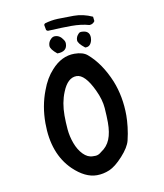

<svg xmlns="http://www.w3.org/2000/svg" viewBox="-75 -677 650 763"><g transform="rotate(-10 250.0 -295.0)"><path d="M255 25Q208 25 160 -21Q89 -90 89 -214Q89 -283 112 -343Q129 -390 157 -420Q198 -466 250 -466Q285 -466 303 -450Q353 -407 385 -330Q411 -265 411 -189Q411 -169 408 -142.5Q405 -116 398.5 -89.5Q392 -63 361.5 -29.5Q331 4 306 14.5Q281 25 255 25ZM264 -52Q276 -53 287 -63Q312 -79 323 -106Q334 -133 334 -174Q334 -198 331.5 -232.5Q329 -267 310 -307Q277 -377 243 -377Q207 -377 186 -324Q169 -283 169 -231Q169 -204 171.5 -175Q174 -146 184.5 -117.5Q195 -89 213 -70.5Q231 -52 252 -52ZM184 -479Q158 -500 158 -514Q158 -530 170 -541Q177 -548 186 -548Q206 -548 219 -527Q224 -520 224 -512Q224 -479 184 -479ZM300 -483H297Q270 -504 270 -517Q270 -531 281 -542Q285 -547 293 -547Q326 -547 326 -518L325 -508Q319 -483 300 -483ZM329 -568Q298 -577 257 -577Q224 -577 162 -574L156 -578L152 -600L156 -605Q182 -613 209 -614Q236 -615 274 -615Q312 -615 349 -598L351 -580Q343 -568 329 -568Z"/></g></svg>

Font: Xiaolai SC
Style: Regular
Weight: 400
Designer: Nozomi Seto 瀬戸のぞみ
Version: Version 3.11;December 4, 2020;FontCreator 13.0.0.2613 64-bit